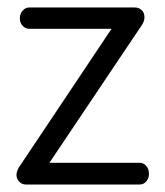

<svg xmlns="http://www.w3.org/2000/svg" viewBox="-20 -493 441 513"><path d="M50 0Q38 0 31 -8Q24 -16 24 -26Q24 -32 27 -39Q30 -46 34 -51L278 -416H58Q48 -416 40.5 -424Q33 -432 33 -444Q33 -456 40.5 -464.5Q48 -473 58 -473H340Q351 -473 358.5 -466Q366 -459 366 -447Q366 -435 357 -423L112 -58H353Q364 -58 371 -49.5Q378 -41 378 -28Q378 -17 371 -8.5Q364 0 353 0Z"/></svg>

Font: Dosis
Style: Regular
Weight: 400
Designer: EdgarTolentino, PabloImpallari, IginoMarini
Foundry: EdgarTolentino, PabloImpallari, IginoMarini
Version: Version 3.001; ttfautohint (v1.8.2)